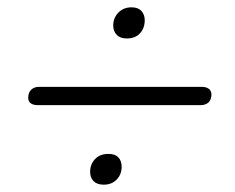

<svg xmlns="http://www.w3.org/2000/svg" viewBox="-20 -549 640 524"><path d="M84 -262Q71 -262 64 -267Q57 -272 57 -282Q57 -296 65 -304Q73 -312 87 -312H530Q543 -312 550 -306.5Q557 -301 557 -291Q557 -277 549 -269.5Q541 -262 527 -262ZM263 -45Q245 -45 235.5 -54.5Q226 -64 226 -80Q226 -101 239.5 -115Q253 -129 276 -129Q294 -129 303 -119.5Q312 -110 312 -94Q312 -73 298.5 -59Q285 -45 263 -45ZM326 -444Q308 -444 298.5 -454Q289 -464 289 -479Q289 -500 303 -514.5Q317 -529 339 -529Q357 -529 366 -519Q375 -509 375 -494Q375 -472 362 -458Q349 -444 326 -444Z"/></svg>

Font: Nunito ExtraLight Light
Style: Italic
Weight: 300
Italic angle: -9°
Version: Version 3.602